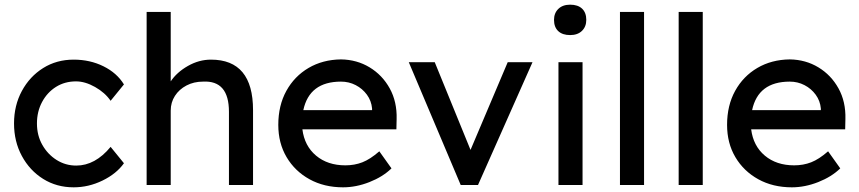

<svg xmlns="http://www.w3.org/2000/svg" viewBox="-20 -791 3675 821"><path d="M295 10Q222 10 164.5 -26Q107 -62 73.5 -124Q40 -186 40 -263Q40 -340 73.5 -402Q107 -464 164.5 -500Q222 -536 295 -536Q365 -536 422.5 -507.5Q480 -479 510 -430L453 -360Q429 -395 386.5 -419Q344 -443 305 -443Q257 -443 219.5 -419.5Q182 -396 160 -355Q138 -314 138 -263Q138 -212 161 -171.5Q184 -131 222 -107Q260 -83 306 -83Q387 -83 453 -163L510 -93Q478 -48 418.5 -19Q359 10 295 10Z M607 0V-740H710V-443Q736 -482 783.5 -509Q831 -536 882 -536Q1062 -536 1062 -320V0H959V-313Q959 -448 848 -442Q809 -442 777.5 -425.5Q746 -409 728 -381Q710 -353 710 -318V0Z M1447 10Q1366 10 1303.5 -24.5Q1241 -59 1205.5 -119Q1170 -179 1170 -257Q1170 -340 1204.5 -402.5Q1239 -465 1299.5 -500.5Q1360 -536 1438 -537Q1506 -536 1560.5 -503Q1615 -470 1646.5 -413Q1678 -356 1676 -282L1675 -238H1273Q1282 -167 1331.5 -125.5Q1381 -84 1457 -84Q1496 -84 1529.5 -97Q1563 -110 1602 -144L1654 -71Q1617 -35 1560 -12.5Q1503 10 1447 10ZM1438 -442Q1303 -442 1277 -320H1571V-327Q1568 -360 1549 -386Q1530 -412 1501 -427Q1472 -442 1438 -442Z M1950 0 1728 -525H1839L1992 -150L2151 -525H2257L2024 0Z M2418 -641Q2385 -641 2367 -658Q2349 -675 2349 -706Q2349 -735 2367.5 -753Q2386 -771 2418 -771Q2451 -771 2469 -754Q2487 -737 2487 -706Q2487 -677 2468.5 -659Q2450 -641 2418 -641ZM2368 0V-525H2471V0Z M2631 0V-740H2734V0Z M2882 0V-740H2985V0Z M3366 10Q3285 10 3222.5 -24.5Q3160 -59 3124.5 -119Q3089 -179 3089 -257Q3089 -340 3123.5 -402.5Q3158 -465 3218.5 -500.5Q3279 -536 3357 -537Q3425 -536 3479.5 -503Q3534 -470 3565.5 -413Q3597 -356 3595 -282L3594 -238H3192Q3201 -167 3250.5 -125.5Q3300 -84 3376 -84Q3415 -84 3448.5 -97Q3482 -110 3521 -144L3573 -71Q3536 -35 3479 -12.5Q3422 10 3366 10ZM3357 -442Q3222 -442 3196 -320H3490V-327Q3487 -360 3468 -386Q3449 -412 3420 -427Q3391 -442 3357 -442Z"/></svg>

Font: Lexend Deca
Style: Regular
Weight: 400
Designer: Bonnie Shaver-Troup, Thomas Jockin
Foundry: Lexend
Version: Version 1.008; ttfautohint (v1.8.4.7-5d5b)